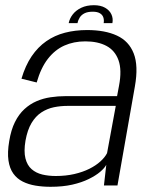

<svg xmlns="http://www.w3.org/2000/svg" viewBox="-20 -713 588 738"><path d="M174.5 5Q221 5 257.5 -3.2Q294 -11.5 321 -24.8Q348 -38 365 -52.5Q382 -67 388.5 -79.5L379.5 0H431.5L498.5 -381Q512.5 -460 494 -507.5Q475.5 -555 429.5 -576.2Q383.5 -597.5 315 -597.5Q269 -597.5 229.5 -587.2Q190 -577 157.8 -554.5Q125.5 -532 101.5 -496.5Q77.5 -461 62.5 -410.5L121 -396Q137 -452 164 -486.8Q191 -521.5 227.2 -537.8Q263.5 -554 308 -554Q356.5 -554 389.2 -536.5Q422 -519 435.5 -481.5Q449 -444 437.5 -383.5L430 -343.5H232.5Q203 -343.5 174.5 -339.2Q146 -335 120.5 -324Q95 -313 73.8 -293.5Q52.5 -274 37.5 -244Q22.5 -214 15.5 -171Q8 -127 12.5 -96.2Q17 -65.5 31.2 -45.8Q45.5 -26 67.5 -15Q89.5 -4 116.8 0.5Q144 5 174.5 5ZM194.5 -36.5Q166.5 -36.5 142.5 -42.2Q118.5 -48 101.5 -62.8Q84.5 -77.5 77.8 -104.2Q71 -131 78 -172.5Q85.5 -214 101.2 -240.2Q117 -266.5 139.2 -281Q161.5 -295.5 187.2 -300.8Q213 -306 240 -306H425L391.5 -124.5Q383.5 -108.5 366.2 -92.8Q349 -77 323.5 -64.2Q298 -51.5 265.5 -44Q233 -36.5 194.5 -36.5ZM341 -693Q313 -693 292.5 -683.2Q272 -673.5 259.8 -657.8Q247.5 -642 244 -624H278Q280 -635.5 286.5 -645.8Q293 -656 305 -662Q317 -668 336.5 -668Q354 -668 364 -662Q374 -656 377.2 -646Q380.5 -636 378.5 -624H412Q415.5 -642 408.2 -657.8Q401 -673.5 384 -683.2Q367 -693 341 -693Z"/></svg>

Font: Anybody UltraCondensed Thin Light
Style: Italic
Weight: 300
Italic angle: -10°
Version: Version 1.111